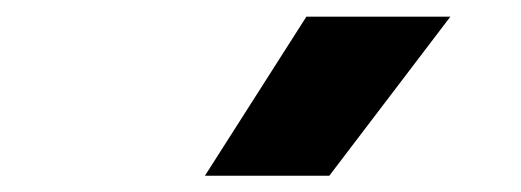

<svg xmlns="http://www.w3.org/2000/svg" viewBox="-20 -828 624 230"><path d="M225.5 -617.5 347 -808H519.5L374.5 -617.5Z"/></svg>

Font: Encode Sans Semi Expanded
Style: Bold
Weight: 700
Width: 6
Designer: Multiple Designers
Foundry: Impallari Type
Version: Version 3.000; ttfautohint (v1.8.3) -l 8 -r 50 -G 200 -x 14 